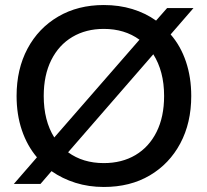

<svg xmlns="http://www.w3.org/2000/svg" viewBox="-20 -732 825 764"><path d="M35 0 127 -106Q88 -152 67 -214Q46 -276 46 -350Q46 -457 89.5 -538.5Q133 -620 211.5 -666Q290 -712 393 -712Q454 -712 506.5 -696Q559 -680 601 -650L645 -700H750L659 -595Q699 -549 720 -486.5Q741 -424 741 -350Q741 -243 697.5 -161.5Q654 -80 576 -34Q498 12 393 12Q333 12 280.5 -4.5Q228 -21 185 -51L141 0ZM154 -350Q154 -252 196 -185L535 -574Q476 -617 393 -617Q322 -617 268 -585Q214 -553 184 -493Q154 -433 154 -350ZM393 -83Q465 -83 519 -115Q573 -147 603 -207Q633 -267 633 -350Q633 -400 622 -441.5Q611 -483 590 -516L251 -126Q310 -83 393 -83Z"/></svg>

Font: Firefly Display Medium
Style: Regular
Weight: 500
Designer: Colophon Foundry, Jonny Pinhorn
Foundry: Colophon Foundry
Version: Version 1.200; ttfautohint (v1.8.3)